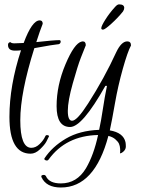

<svg xmlns="http://www.w3.org/2000/svg" viewBox="-20 -574 643 863"><path d="M47.2 -346.4Q16 -346.4 16 -372Q16 -381.6 24 -384Q24.8 -384.8 26.4 -384.8Q31.2 -379.2 44.4 -379.2Q57.6 -379.2 86.4 -380.8Q124 -482.4 158.4 -482.4Q172 -482.4 172 -467.2Q159.2 -435.2 143.2 -384.8Q222.4 -393.6 246.4 -393.6Q252.8 -393.6 252.8 -387.2Q252.8 -374.4 236 -374.4Q227.2 -374.4 134.4 -357.6Q71.2 -157.6 71.2 -33.6Q71.2 90.4 120.8 90.4Q140.8 90.4 158.4 73.2Q176 56 183.2 39.2Q186.4 30.4 196.8 34.4Q201.6 36 200 39.2Q195.2 49.6 188 63.2Q180.8 76.8 160 96.8Q139.2 116.8 117.6 116.8Q22.4 116.8 22.4 -48.8Q22.4 -188.8 74.4 -348Q63.2 -346.4 47.2 -346.4Z M532.8 -522.4Q510.4 -494.4 480.8 -467.6Q451.2 -440.8 443.2 -440.8Q435.2 -440.8 435.2 -447.2Q435.2 -456.8 453.6 -486Q472 -515.2 496.8 -542.4Q507.2 -554.4 515.2 -554.4Q538.4 -554.4 538.4 -538.4Q538.4 -531.2 532.8 -522.4ZM253.6 250.4Q325.6 250.4 366.4 182.4Q401.6 122.4 420.8 32.8Q276 36 198.4 143.2Q193.6 150.4 183.2 145.6Q177.6 142.4 180 137.6Q214.4 85.6 276 49.2Q337.6 12.8 425.6 9.6Q434.4 -30.4 442.4 -84Q450.4 -137.6 460.8 -188H453.6Q349.6 -3.2 295.2 -3.2Q234.4 -3.2 234.4 -96.8Q234.4 -190.4 274.4 -285.2Q314.4 -380 347.2 -387.2L352 -388Q365.6 -388 365.6 -370.4Q356.8 -348.8 343.2 -314Q329.6 -279.2 307.2 -199.6Q284.8 -120 284.8 -75.6Q284.8 -31.2 304 -31.2Q326.4 -31.2 376 -108.8Q448.8 -222.4 502.4 -339.2Q525.6 -388 552 -388Q568.8 -388 568.8 -369.6Q553.6 -341.6 532 -264.8Q510.4 -188 496.8 -110Q483.2 -32 473.6 12Q534.4 22.4 544 64.8Q545.6 72 545.6 84.4Q545.6 96.8 536 106Q526.4 115.2 519.2 115.2Q520.8 109.6 520 95.6Q519.2 81.6 514.8 72Q510.4 62.4 498.4 52Q486.4 41.6 467.2 36.8Q405.6 268.8 253.6 268.8Q188 268.8 166.4 222.4Q165.6 220 165.6 218.4Q165.6 213.6 174 212.4Q182.4 211.2 186.4 217.6Q200.8 250.4 253.6 250.4Z"/></svg>

Font: Euphoria Script
Style: Regular
Weight: 400
Designer: Sabrina Mariela Lopez
Foundry: Sabrina Mariela Lopez
Version: Version 1.002